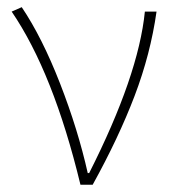

<svg xmlns="http://www.w3.org/2000/svg" viewBox="-20 -510 474 530"><path d="M202.1 0Q127.4 -309.1 12.2 -478L40 -490.2Q96.2 -406.7 145.8 -279.5Q195.3 -152.3 222.2 -32.2H226.1Q362.3 -301.3 379.9 -478H412.1Q395.5 -360.8 351.6 -245.4Q307.6 -129.9 235.8 0Z"/></svg>

Font: Source Sans 3 ExtraLight
Style: Regular
Weight: 200
Designer: Paul D. Hunt
Foundry: Adobe
Version: Version 3.052;hotconv 1.1.0;makeotfexe 2.6.0